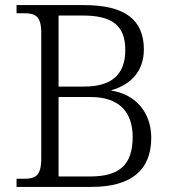

<svg xmlns="http://www.w3.org/2000/svg" viewBox="-20 -734 676 754"><path d="M45 0H339C492 0 574 -63 574 -193C574 -297 507 -365 418 -378V-380C486 -399 545 -448 545 -540C545 -656 471 -714 310 -714H45V-682H73C118 -682 142 -672 142 -605V-111C142 -42 118 -32 73 -32H45ZM210 -394V-673H305C422 -673 472 -633 472 -537C472 -440 417 -394 310 -394ZM210 -41V-353H336C446 -353 501 -296 501 -196C501 -84 446 -41 334 -41Z"/></svg>

Font: Noto Serif Light
Style: Regular
Weight: 300
Designer: Monotype Design Team
Foundry: Monotype Imaging Inc.
Version: Version 2.013